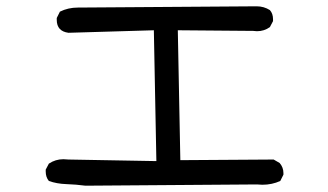

<svg xmlns="http://www.w3.org/2000/svg" viewBox="-20 -638 1040 609"><path d="M251 -49Q221 -53 190.5 -54Q160 -55 135 -64Q125 -76 125 -94V-100L135 -119Q156 -133 181 -133L197 -132L476 -127L468 -542L197 -534Q160 -539 160 -575V-581L170 -601Q196 -614 227 -614L794 -618Q817 -618 836 -606Q846 -595 846 -577V-571L836 -552Q818 -539 795 -539L783 -540L544 -542L552 -130L848 -132L867 -121Q879 -107 879 -89V-84L869 -64Q843 -52 812 -52L795 -53Z"/></svg>

Font: Xiaolai SC
Style: Regular
Weight: 400
Designer: Nozomi Seto 瀬戸のぞみ
Version: Version 3.11;December 4, 2020;FontCreator 13.0.0.2613 64-bit